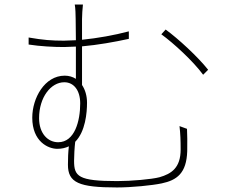

<svg xmlns="http://www.w3.org/2000/svg" viewBox="-20 -797 1040 845"><path d="M709 -667 690 -646C743 -608 831 -527 874 -468L896 -490C850 -548 764 -627 709 -667ZM236 -171C191 -171 152 -209 152 -277C152 -369 204 -435 263 -435C305 -435 333 -399 333 -342C333 -265 309 -171 236 -171ZM363 -345C363 -375 355 -402 341 -423V-593C410 -599 483 -612 547 -626V-659C483 -642 410 -629 341 -622V-713C341 -726 343 -763 345 -777H309C312 -763 313 -729 313 -713L314 -620L261 -618C208 -618 169 -621 106 -632V-601C157 -593 217 -590 262 -590L314 -592V-450C300 -459 283 -464 265 -464C176 -464 122 -365 122 -279C122 -174 192 -142 232 -142C252 -142 268 -146 283 -153C280 -126 279 -100 279 -72C279 7 327 28 495 28C559 28 650 19 692 10C758 -4 801 -34 804 -132C805 -173 804 -202 803 -230L770 -242C774 -208 775 -179 775 -139C775 -58 734 -32 682 -17C648 -8 558 0 496 0C324 0 306 -21 306 -89C306 -111 308 -148 311 -173C356 -218 363 -301 363 -345Z"/></svg>

Font: Noto Sans CJK SC Thin
Style: Regular
Weight: 100
Designer: Ryoko NISHIZUKA 西塚涼子 (kana, bopomofo & ideographs); Paul D. Hunt (Latin, Greek & Cyrillic); Sandoll Communications 산돌커뮤니
Foundry: Adobe
Version: Version 2.004;hotconv 1.0.118;makeotfexe 2.5.65603